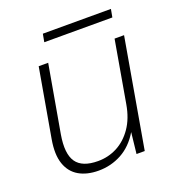

<svg xmlns="http://www.w3.org/2000/svg" viewBox="-122 -745 785 856"><g transform="rotate(-20 270.5 -317.5)"><path d="M202 12Q147 12 109 -10Q71 -32 55.5 -77Q40 -122 52 -191L109 -517H154L98 -198Q83 -110 111 -69.5Q139 -29 214 -29Q263 -29 305 -51Q347 -73 377 -116.5Q407 -160 418 -224L469 -517H514L424 0H385L396 -100Q362 -43 311.5 -15.5Q261 12 202 12ZM169 -609 176 -647H499L492 -609Z"/></g></svg>

Font: DM Sans 11pt ExtraLight
Style: Italic
Weight: 250
Italic angle: -10°
Version: Version 4.004;gftools[0.9.30]